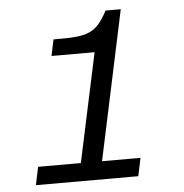

<svg xmlns="http://www.w3.org/2000/svg" viewBox="-50 -716 731 764"><g transform="rotate(-5 316.0 -334.0)"><path d="M62.8 0 77.9 -72H248.6L341.6 -506.7H169.4L183.1 -571.7Q236.1 -571 270.1 -573.9Q304 -576.7 326.3 -586.6Q348.6 -596.4 365.4 -615.9Q382.2 -635.4 399.6 -668H460.2L333.3 -72H486.9L471.8 0Z"/></g></svg>

Font: Atkinson Hyperlegible Mono ExtraLight
Style: Italic
Weight: 200
Italic angle: -12°
Monospace: yes
Designer: Elliott Scott, Megan Eiswerth, Linus Boman, Theodore Petrosky, Letters from Sweden
Foundry: Applied Design Works, Letters from Sweden
Version: Version 2.001